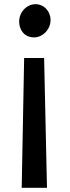

<svg xmlns="http://www.w3.org/2000/svg" viewBox="-20 -687 334 920"><path d="M191.4 -409.2H95.7L84 212.9H205.1ZM222.2 -592.8C221.2 -635.7 188.5 -667 150.9 -667C108.9 -667 70.8 -629.9 71.8 -581.5C73.2 -542 97.2 -507.8 144 -507.8C184.1 -507.8 223.6 -546.4 222.2 -592.8Z"/></svg>

Font: Merriweather Sans
Style: Regular
Weight: 400
Designer: Eben Sorkin ( eben@eyebytes.com )
Foundry: Eben Sorkin
Version: Version 1.003